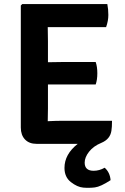

<svg xmlns="http://www.w3.org/2000/svg" viewBox="-20 -703 612 941"><path d="M215 -171 214 -109Q256 -111 284 -111H529Q529 -79 526 -62Q520 -21 477 -3Q438 13 416.5 40.5Q395 68 395 94Q395 134 439 134Q467 134 493 119Q519 142 522 180Q473 212 445 215.5Q417 219 388 216.5Q359 214 327.5 189.5Q296 165 296 120Q296 53 361 2H159Q123 2 102.5 -19.5Q82 -41 82 -78V-676L89 -683H506Q511 -658 511 -629.5Q511 -601 500 -570H214L215 -501V-398Q240 -399 280 -399H449Q457 -376 457 -344Q457 -312 449 -289H215Z"/></svg>

Font: Signika
Style: Semibold
Weight: 600
Designer: Anna Giedrys
Foundry: Anna Giedrys
Version: Version 1.001